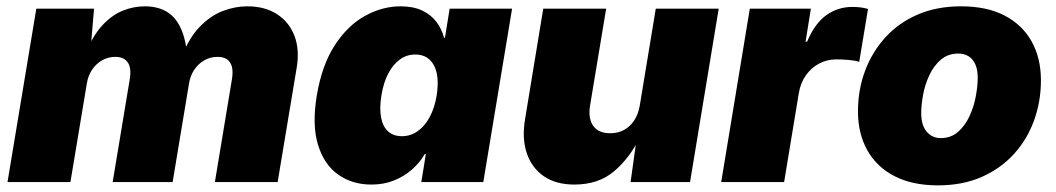

<svg xmlns="http://www.w3.org/2000/svg" viewBox="-20 -568 3293 599"><path d="M3.4 0 93.3 -541H273.4L261.2 -397L247.6 -403.3Q270 -457.5 299.6 -489.3Q329.1 -521 363 -534.7Q397 -548.3 431.6 -548.3Q473.1 -548.3 501.7 -530.5Q530.3 -512.7 546.1 -475.1Q562 -437.5 565.4 -377.9L546.9 -390.6Q569.8 -450.2 603.3 -484.6Q636.7 -519 675 -533.7Q713.4 -548.3 751.5 -548.3Q806.2 -548.3 844 -523.9Q881.8 -499.5 898.4 -456.8Q915 -414.1 905.8 -357.9L846.2 0H650.4L703.6 -320.8Q707.5 -344.7 703.4 -360.1Q699.2 -375.5 688 -383.1Q676.8 -390.6 658.7 -390.6Q636.2 -390.6 617.4 -379.9Q598.6 -369.1 586.2 -350.6Q573.7 -332 569.8 -308.1L518.6 0H331.5L384.8 -320.8Q390.6 -356.4 378.4 -373.5Q366.2 -390.6 339.8 -390.6Q317.4 -390.6 298.6 -379.9Q279.8 -369.1 267.3 -350.6Q254.9 -332 251 -308.1L199.7 0Z M1138.7 7.8Q1079.1 7.8 1035.2 -23.2Q991.2 -54.2 972.2 -116Q953.1 -177.7 968.3 -270Q984.4 -365.7 1024.9 -427.5Q1065.4 -489.3 1119.4 -518.8Q1173.3 -548.3 1229.5 -548.3Q1269 -548.3 1296.6 -535.4Q1324.2 -522.5 1341.3 -500Q1358.4 -477.5 1365.2 -450.2H1368.2L1382.8 -541H1577.6L1487.8 0H1294.4L1308.6 -87.4H1305.2Q1289.1 -59.6 1264.4 -38.3Q1239.7 -17.1 1208.3 -4.6Q1176.8 7.8 1138.7 7.8ZM1233.9 -143.1Q1260.7 -143.1 1283 -158.7Q1305.2 -174.3 1320.6 -202.9Q1335.9 -231.4 1342.3 -270Q1348.6 -310.1 1342.8 -338.4Q1336.9 -366.7 1319.8 -382.3Q1302.7 -397.9 1275.4 -397.9Q1248.5 -397.9 1227.3 -382.3Q1206.1 -366.7 1191.2 -338.4Q1176.3 -310.1 1169.9 -270Q1163.6 -231 1168.7 -202.4Q1173.8 -173.8 1190.4 -158.4Q1207 -143.1 1233.9 -143.1Z M1772 7.8Q1714.4 7.8 1676.5 -18.3Q1638.7 -44.4 1623.3 -90.6Q1607.9 -136.7 1618.2 -196.8L1674.8 -541H1871.1L1820.8 -238.3Q1814.5 -198.2 1830.8 -175.3Q1847.2 -152.3 1883.8 -152.3Q1908.2 -152.3 1927.2 -162.8Q1946.3 -173.3 1959 -192.9Q1971.7 -212.4 1976.1 -239.7L2025.9 -541H2222.2L2132.8 0H1947.3L1966.8 -140.1H1976.1Q1946.3 -77.1 1897 -34.7Q1847.7 7.8 1772 7.8Z M2230 0 2319.3 -541H2509.8L2493.2 -438H2498Q2522 -495.1 2558.1 -520.8Q2594.2 -546.4 2639.2 -546.4Q2652.3 -546.4 2664.6 -544.9Q2676.8 -543.5 2688 -540L2660.6 -375Q2647.5 -379.4 2626.5 -381.1Q2605.5 -382.8 2589.8 -382.8Q2560.5 -382.8 2535.9 -369.9Q2511.2 -356.9 2494.4 -333.3Q2477.5 -309.6 2472.2 -277.8L2426.3 0Z M2906.2 10.3Q2826.7 10.3 2771 -18.3Q2715.3 -46.9 2686 -98.9Q2656.7 -150.9 2656.7 -220.7Q2656.7 -287.6 2678.7 -346.7Q2700.7 -405.8 2742.2 -451.4Q2783.7 -497.1 2843.3 -522.7Q2902.8 -548.3 2978.5 -548.3Q3058.1 -548.3 3113.5 -519.8Q3168.9 -491.2 3198.2 -439.2Q3227.5 -387.2 3227.5 -317.4Q3227.5 -252 3206.3 -192.9Q3185.1 -133.8 3143.8 -88.1Q3102.5 -42.5 3043 -16.1Q2983.4 10.3 2906.2 10.3ZM2915 -137.2Q2946.8 -137.2 2969 -156.7Q2991.2 -176.3 3004.9 -206.1Q3018.6 -235.8 3024.4 -268.1Q3030.3 -300.3 3030.3 -325.2Q3030.3 -350.6 3022.7 -367.4Q3015.1 -384.3 3001.5 -392.6Q2987.8 -400.9 2969.7 -400.9Q2937.5 -400.9 2915.3 -381.8Q2893.1 -362.8 2879.4 -333.5Q2865.7 -304.2 2859.9 -272.5Q2854 -240.7 2854 -214.8Q2854 -177.2 2871.1 -157.2Q2888.2 -137.2 2915 -137.2Z"/></svg>

Font: Inter 17pt Black
Style: Italic
Weight: 900
Italic angle: -9.3988°
Version: Version 4.001;git-66647c0bb